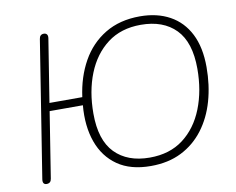

<svg xmlns="http://www.w3.org/2000/svg" viewBox="-78 -816 1141 927"><g transform="rotate(-10 492.0 -352.5)"><path d="M590 8Q491 8 427.5 -36Q364 -80 336 -158Q308 -236 317 -338H154L103 -16Q100 6 79 6Q69 6 64.5 -0.5Q60 -7 62 -20L168 -689Q171 -711 191 -711Q201 -711 206 -704.5Q211 -698 209 -685L160 -377H321Q334 -474 376.5 -550Q419 -626 491 -669.5Q563 -713 662 -713Q746 -713 808 -679Q870 -645 903.5 -579Q937 -513 937 -416Q937 -327 915 -250Q893 -173 849 -115Q805 -57 740.5 -24.5Q676 8 590 8ZM592 -33Q690 -33 756.5 -83.5Q823 -134 857.5 -221Q892 -308 892 -416Q892 -546 830.5 -609Q769 -672 659 -672Q562 -672 495.5 -621.5Q429 -571 394.5 -484.5Q360 -398 360 -289Q360 -159 421.5 -96Q483 -33 592 -33Z"/></g></svg>

Font: Nunito Variable Extra Light
Style: Italic
Weight: 200
Italic angle: -9°
Designer: Vernon Adams
Foundry: Vernon Adams
Version: Version 3.602